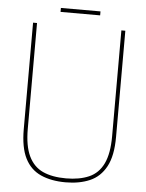

<svg xmlns="http://www.w3.org/2000/svg" viewBox="-58 -913 737 966"><g transform="rotate(5 310.0 -430.0)"><path d="M410 -846ZM410 -846H210V-866H410ZM310 6Q237 6 184.5 -17.5Q132 -41 104.5 -95Q77 -149 77 -243V-780H97V-246Q97 -159 121.5 -108Q146 -57 193 -35.5Q240 -14 310 -14Q378 -14 426 -35Q474 -56 498.5 -107Q523 -158 523 -246V-780H543V-243Q543 -148 513.5 -93.5Q484 -39 431.5 -16.5Q379 6 310 6Z"/></g></svg>

Font: Tanohe Sans Thin
Style: Regular
Weight: 100
Designer: Village Type and Design LLC & Cristiano Sobral
Foundry: Cooper Hewitt Smithsonian Design Museum
Version: Version 1.00;September 29, 2021;FontCreator 13.0.0.2655 64-b